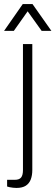

<svg xmlns="http://www.w3.org/2000/svg" viewBox="-45 -743 273 945"><path d="M36 182Q28 182 19.5 181Q11 180 3 178.5Q-5 177 -10 175V142H28Q50 142 59 130.5Q68 119 68 94V-526H114V94Q114 120 106.5 140Q99 160 82 171Q65 182 36 182ZM-25 -591 67 -723H115L208 -591H160L77 -707H105L23 -591Z"/></svg>

Font: Archivo SemiCondensed Thin
Style: Regular
Weight: 250
Width: 4
Designer: Hector Gatti
Foundry: Omnibus-Type
Version: Version 2.001